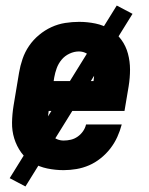

<svg xmlns="http://www.w3.org/2000/svg" viewBox="-20 -607 540 694"><path d="M210 8Q180 8 151 2Q122 -4 97.5 -18.5Q73 -33 56.5 -56Q40 -79 31.5 -106.5Q23 -134 23.5 -164Q24 -194 29 -225L49 -345Q53 -369 61.5 -394Q70 -419 85 -441Q100 -463 121 -480.5Q142 -498 166 -509Q190 -520 215.5 -524Q241 -528 266 -528Q266 -528 266 -528Q266 -528 266 -528Q296 -528 325 -522Q354 -516 378 -501Q402 -486 418.5 -463.5Q435 -441 442.5 -413Q450 -385 450 -355.5Q450 -326 445 -295L430 -206H156Q154 -194 153 -182Q152 -170 153.5 -158.5Q155 -147 158.5 -136Q162 -125 169 -116.5Q176 -108 187 -103.5Q198 -99 210 -99Q223 -99 236 -102Q249 -105 260.5 -113Q272 -121 280 -132.5Q288 -144 291 -157H420Q414 -134 404 -112Q394 -90 379 -70.5Q364 -51 344 -35Q324 -19 302 -9.5Q280 0 256.5 4Q233 8 210 8ZM174 -314H318Q320 -326 320.5 -338Q321 -350 320 -361.5Q319 -373 315.5 -384Q312 -395 305 -403.5Q298 -412 287.5 -416.5Q277 -421 265 -421Q248 -421 231 -413Q214 -405 202.5 -391Q191 -377 185 -360.5Q179 -344 176 -327ZM72 67 15 37 402 -587 459 -557Z"/></svg>

Font: Iosevka SS04 Heavy Oblique
Style: Regular
Weight: 900
Italic angle: -9°
Monospace: yes
Designer: Belleve Invis
Foundry: Belleve Invis
Version: Version 19.0.0; ttfautohint (v1.8.4)